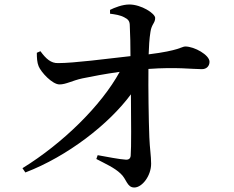

<svg xmlns="http://www.w3.org/2000/svg" viewBox="-20 -805 1040 855"><path d="M93 -37C281 -109 465 -252 563 -385C564 -269 565 -148 562 -112C561 -99 553 -93 540 -94C509 -96 460 -106 415 -114L409 -97C449 -76 490 -58 517 -32C544 -8 545 30 578 30C613 30 653 -22 653 -76C653 -111 647 -143 645 -194C642 -269 640 -412 641 -498C765 -507 837 -497 879 -497C900 -497 913 -511 913 -530C913 -560 846 -598 805 -598C789 -598 780 -580 642 -563C643 -595 645 -633 650 -663C655 -698 671 -702 671 -725C671 -745 609 -785 556 -785C525 -785 490 -771 470 -761V-744C492 -741 516 -738 535 -727C552 -718 558 -710 558 -690C560 -656 561 -598 561 -555C454 -543 309 -524 239 -524C207 -523 185 -543 160 -577L144 -570C144 -548 145 -527 152 -510C163 -483 213 -429 245 -429C274 -429 301 -446 347 -456C391 -465 448 -476 513 -485C431 -335 260 -167 80 -56Z"/></svg>

Font: Noto Serif CJK JP SemiBold
Style: Regular
Weight: 600
Designer: Ryoko NISHIZUKA 西塚涼子 (kana & ideographs); Frank Grießhammer (Latin, Greek & Cyrillic); Wenlong ZHANG 张文龙 (bopomofo); San
Foundry: Adobe
Version: Version 2.001;hotconv 1.1.0;makeotfexe 2.6.0